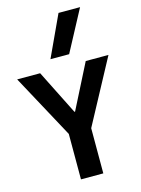

<svg xmlns="http://www.w3.org/2000/svg" viewBox="-180 -1333 1049 1428"><g transform="rotate(-15 344.5 -619.5)"><path d="M259 0V-350L-7 -841H170L342 -498H347L521 -841H696L431 -348V0ZM271 -922 418 -1239H584L415 -922Z"/></g></svg>

Font: Matangi Black
Style: Regular
Weight: 900
Designer: Prashant Pant
Foundry: The Graphic Ant
Version: Version 3.002